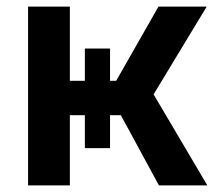

<svg xmlns="http://www.w3.org/2000/svg" viewBox="-20 -561 653 581"><path d="M64.9 0V-541H191.4V-316.4H331.5L459.5 -541H605.5L444.8 -275.4L607.4 0H460.9L345.7 -212.4H191.4V0ZM236.8 -414.1H313V-112.8H236.8Z"/></svg>

Font: Inter 17pt SemiBold
Style: Regular
Weight: 600
Version: Version 4.001;git-66647c0bb